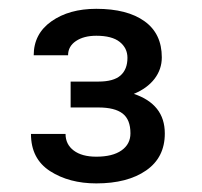

<svg xmlns="http://www.w3.org/2000/svg" viewBox="-20 -742 466 442"><path d="M206.5 -554.2Q241.7 -554.2 257.6 -568.4Q273.4 -582.5 273.4 -608.9Q273.4 -631.3 255.6 -645.5Q237.8 -659.7 201.7 -659.7Q172.9 -659.7 154.8 -647.5Q136.7 -635.3 136.7 -614.7H57.6Q57.6 -664.1 98.4 -692.9Q139.2 -721.7 201.7 -721.7Q272.9 -721.7 312.7 -693.1Q352.5 -664.6 352.5 -609.9Q352.5 -582.5 335.7 -560.5Q318.8 -538.6 288.1 -525.9Q323.2 -514.2 341.3 -491.5Q359.4 -468.8 359.4 -434.6Q359.4 -379.4 316.4 -349.6Q273.4 -319.8 201.7 -319.8Q139.2 -319.8 95.2 -348.1Q51.3 -376.5 51.3 -433.6H130.9Q130.9 -409.7 149.7 -395.5Q168.5 -381.3 201.7 -381.3Q239.3 -381.3 259.8 -395.8Q280.3 -410.2 280.3 -435.1Q280.3 -466.8 262.2 -480.7Q244.1 -494.6 206.5 -494.6H142.6V-554.2Z"/></svg>

Font: Roboto Web
Style: Regular
Weight: 400
Designer: Google
Version: Version 1.200310; 2013